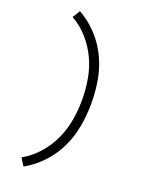

<svg xmlns="http://www.w3.org/2000/svg" viewBox="-182 -922 864 1164"><g transform="rotate(20 250.0 -340.0)"><path d="M124 161 94 113Q152 80 196.5 29.5Q241 -21 269 -81Q297 -141 308.5 -207.5Q320 -274 320 -340Q320 -406 308.5 -472.5Q297 -539 269 -599Q241 -659 196.5 -709.5Q152 -760 94 -793L124 -841Q167 -817 204.5 -784Q242 -751 271.5 -712Q301 -673 322.5 -628Q344 -583 356.5 -535.5Q369 -488 374.5 -438.5Q380 -389 380 -340Q380 -291 374.5 -241.5Q369 -192 356.5 -144.5Q344 -97 322.5 -52Q301 -7 271.5 32Q242 71 204.5 104Q167 137 124 161Z"/></g></svg>

Font: Iosevka SS18 Light
Style: Regular
Weight: 300
Monospace: yes
Designer: Belleve Invis
Foundry: Belleve Invis
Version: Version 25.1.1; ttfautohint (v1.8.4)